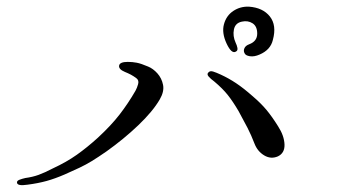

<svg xmlns="http://www.w3.org/2000/svg" viewBox="-20 -717 1040 577"><path d="M800 -597Q812 -641 791 -667.5Q770 -694 728 -697Q702 -698 681 -684Q660 -670 653 -644Q646 -618 661 -586Q676 -554 689 -562Q695 -565 693.5 -573Q692 -581 688 -589Q679 -609 683 -628.5Q687 -648 707 -652Q725 -656 739 -647Q753 -638 753 -616Q753 -593 729 -584Q718 -580 714.5 -572Q711 -564 715 -557Q718 -550 731 -548Q744 -546 760 -553Q793 -567 800 -597ZM738 -429Q712 -452 689.5 -467Q667 -482 643 -493Q630 -499 620.5 -502Q611 -505 606 -499Q601 -494 607 -487Q613 -480 624 -472Q649 -451 664.5 -431.5Q680 -412 697 -383Q713 -354 724 -332.5Q735 -311 745 -285Q754 -262 774 -250Q794 -238 815 -247Q836 -257 835 -283Q834 -309 816 -337Q798 -366 781 -386.5Q764 -407 738 -429ZM63 -162Q94 -166 119.5 -173Q145 -180 175 -193Q200 -204 219 -213Q238 -222 256 -233Q274 -244 300 -262Q352 -299 395.5 -340.5Q439 -382 460 -418Q474 -442 470 -462Q466 -482 453 -496.5Q440 -511 425 -517Q404 -526 391 -528.5Q378 -531 364 -531Q340 -531 338 -520Q336 -509 355 -501Q365 -497 373.5 -492.5Q382 -488 391 -481Q398 -475 395 -464Q392 -453 387 -444Q365 -406 339.5 -373Q314 -340 274 -303Q242 -274 211 -252Q180 -230 139 -211Q114 -198 96 -191.5Q78 -185 56 -182Q47 -180 39 -177Q31 -174 31 -169Q31 -157 63 -162Z"/></svg>

Font: Hannari
Style: Regular
Weight: 400
Version: Version 1.12